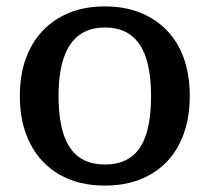

<svg xmlns="http://www.w3.org/2000/svg" viewBox="-20 -568 656 600"><path d="M573 -268Q573 -182 541 -119Q509 -56 449 -22Q389 12 308 12Q226 12 166.5 -22Q107 -56 74.5 -119Q42 -182 42 -268Q42 -333 60.5 -384.5Q79 -436 114 -472.5Q149 -509 197.5 -528.5Q246 -548 308 -548Q369 -548 418 -528.5Q467 -509 502 -472.5Q537 -436 555 -384.5Q573 -333 573 -268ZM163 -268Q163 -195 179 -147.5Q195 -100 227 -77Q259 -54 308 -54Q357 -54 389 -77Q421 -100 436.5 -147.5Q452 -195 452 -268Q452 -339 436.5 -386.5Q421 -434 389 -458Q357 -482 308 -482Q259 -482 227 -458Q195 -434 179 -386.5Q163 -339 163 -268Z"/></svg>

Font: Roboto Serif SemiCondensed Medium
Style: Regular
Weight: 500
Width: 4
Designer: Greg Gazdowicz
Foundry: Commercial Type
Version: Version 1.007